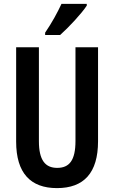

<svg xmlns="http://www.w3.org/2000/svg" viewBox="-20 -957 587 987"><path d="M426 -928V-937H296C275 -892 248 -842 212 -789V-777H289C334 -817 400 -888 426 -928ZM484 -231V-714H368V-232C368 -132 336 -94 274 -94C213 -94 180 -133 180 -231V-714H63V-229C63 -67 137 10 273 10C411 10 484 -68 484 -231Z"/></svg>

Font: Noto Sans Armenian ExtraCondensed SemiBold
Style: Regular
Weight: 600
Width: 2
Designer: Monotype Design Team
Foundry: Monotype Imaging Inc.
Version: Version 2.008